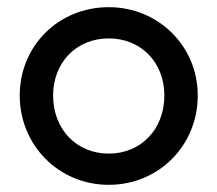

<svg xmlns="http://www.w3.org/2000/svg" viewBox="-20 -505 606 535"><path d="M283 10C422 10 531 -99 531 -239C531 -377 421 -485 283 -485C143 -485 35 -377 35 -239C35 -100 144 10 283 10ZM283 -77C193 -77 128 -145 128 -239C128 -331 193 -398 283 -398C372 -398 438 -332 438 -239C438 -145 373 -77 283 -77Z"/></svg>

Font: Outfit
Style: Regular
Weight: 400
Designer: Rodrigo Fuenzalida
Foundry: fragTYPE
Version: Version 1.100;gftools[0.9.27]